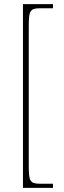

<svg xmlns="http://www.w3.org/2000/svg" viewBox="-20 -780 310 928"><path d="M91 128H236V108H175C125 108 119 97 119 20V-652C119 -729 125 -740 175 -740H236V-760H91Z"/></svg>

Font: Noto Serif Armenian SemiCondensed Thin
Style: Regular
Weight: 100
Width: 4
Designer: Monotype Design Team
Foundry: Monotype Imaging Inc.
Version: Version 2.008